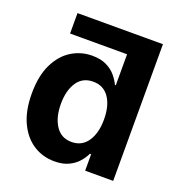

<svg xmlns="http://www.w3.org/2000/svg" viewBox="-132 -839 900 960"><g transform="rotate(20 317.5 -359.0)"><path d="M117.5 -727.3V-618.6H420.8V-453.8H416.2Q405.9 -476.2 387.1 -498.9Q368.3 -521.7 337.4 -537.1Q306.5 -552.6 261 -552.6Q201 -552.6 150.9 -521.5Q100.9 -490.4 70.5 -428.1Q40.1 -365.8 40.1 -272Q40.1 -180.8 69.6 -118.1Q99.1 -55.4 149.1 -23.3Q199.2 8.9 261.4 8.9Q305.4 8.9 336.1 -5.7Q366.8 -20.2 386.2 -42.4Q405.5 -64.6 416.2 -87.4H422.9V0H572.1V-727.3ZM424 -272.7Q424 -199.9 394 -155.7Q364 -111.5 309.3 -111.5Q253.6 -111.5 224.1 -156.4Q194.6 -201.3 194.6 -272.7Q194.6 -343.8 223.9 -388Q253.2 -432.2 309.3 -432.2Q364.3 -432.2 394.2 -389Q424 -345.9 424 -272.7Z"/></g></svg>

Font: Inter UI
Style: Bold
Weight: 700
Designer: Rasmus Andersson
Foundry: rsms
Version: 3.2;8d6f07862